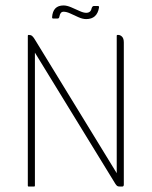

<svg xmlns="http://www.w3.org/2000/svg" viewBox="-20 -684 557 704"><path d="M191 -616H175Q171 -616 171 -621Q174 -664 213 -664Q225 -664 240.5 -657.5Q256 -651 271 -644Q286 -637 296 -637Q313 -637 316 -654Q319 -662 324 -662H339Q344 -662 343 -656Q336 -614 296 -614Q283 -614 267.5 -621Q252 -628 238 -634.5Q224 -641 213 -641Q201 -641 198 -624Q197 -616 191 -616ZM408 -49V-553Q408 -556 411 -556H413Q421 -556 427.5 -549.5Q434 -543 434 -528V-7Q434 0 428 0H420Q413 0 410 -2Q407 -4 403 -10L108 -491V-3Q108 0 105 0H85Q82 0 82 -3V-553Q82 -556 85 -556H86Q93 -556 98 -552Q103 -548 111 -534Z"/></svg>

Font: Zain ExtraLight
Style: Regular
Weight: 200
Designer: Zain,Boutros
Foundry: Mobile Telecommunications Company (Zain), 2024
Version: Version 1.51; ttfautohint (v1.8.4)